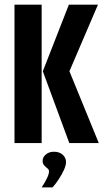

<svg xmlns="http://www.w3.org/2000/svg" viewBox="-20 -611 450 820"><path d="M276 0 162.9 -306.6 274.1 -591H398.3L276.5 -306.7L401.9 0ZM41.9 0V-591H157.9V0ZM157.8 189.4Q172.2 167.9 180.7 150Q189.3 132.1 189.3 120.5Q189.3 113.1 182.4 107.9Q175.5 102.7 168.7 95.3Q162 87.9 162 75.1Q162 60.6 175.7 48.8Q189.4 37 210.7 37Q233.3 37 247.7 49.8Q262 62.5 262 81.5Q262 94.9 253 114.8Q243.9 134.8 230.9 154.5Q218 174.3 204.2 189.4Z"/></svg>

Font: Alumni Sans Thin
Style: Regular
Weight: 100
Designer: Robert E. Leuschke
Foundry: Robert E. Leuschke
Version: Version 1.018